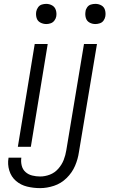

<svg xmlns="http://www.w3.org/2000/svg" viewBox="-20 -757 616 990"><path d="M472 -633Q483 -633 495 -637Q507 -641 514 -651Q521 -661 523 -672Q526 -689 521.5 -705Q517 -721 503 -729Q489 -737 472 -737Q460 -737 448.5 -733.5Q437 -730 429.5 -719.5Q422 -709 421 -698Q418 -681 422.5 -665Q427 -649 441 -641Q455 -633 472 -633ZM219 -633Q230 -633 241.5 -637Q253 -641 260.5 -651Q268 -661 270 -672Q273 -689 268 -705Q263 -721 249 -729Q235 -737 218 -737Q207 -737 195.5 -733.5Q184 -730 176.5 -719.5Q169 -709 167 -698Q164 -681 168.5 -665Q173 -649 187.5 -641Q202 -633 219 -633ZM187 213Q222 213 258.5 201Q295 189 323.5 161Q352 133 367 98Q382 63 387 27L480 -530H413L322 17Q318 43 308.5 67.5Q299 92 280.5 113Q262 134 237 143.5Q212 153 187 153Q166 153 146 148Q126 143 111.5 130Q97 117 92 97Q87 77 90 56H24V57Q18 90 28 122.5Q38 155 62.5 176Q87 197 119.5 205Q152 213 187 213ZM72 0H139L226 -530H159Z"/></svg>

Font: Iosevka Sparkle Light Oblique
Style: Regular
Weight: 300
Italic angle: -9°
Designer: Belleve Invis
Foundry: Belleve Invis
Version: Version 4.5.0; ttfautohint (v1.8.3)